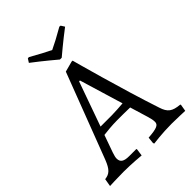

<svg xmlns="http://www.w3.org/2000/svg" viewBox="-254 -957 1087 1087"><g transform="rotate(-45 289.5 -414.0)"><path d="M291 -704H305C305 -704 378 -766 443 -815L429 -837L420 -838C372 -810 326 -786 298 -773C271 -786 223 -811 176 -838L167 -837L153 -815C218 -766 291 -704 291 -704ZM332 10C332 10 404 0 481 0C515 0 587 3 587 3L594 -38L592 -42C534 -47 512 -63 496 -113C421 -338 337 -649 337 -649H329L266 -632L71 -121C49 -65 30 -48 -7 -44L-15 3C-15 3 47 0 95 0C161 0 234 7 234 7L240 -36L238 -40H181C139 -40 121 -52 121 -81C121 -90 124 -102 130 -120L167 -224C190 -227 237 -232 276 -232C304 -232 356 -232 380 -231L413 -122C419 -103 422 -87 422 -74C422 -50 402 -41 333 -36L329 3ZM185 -273 280 -540H287L366 -278C343 -276 300 -273 273 -273Z"/></g></svg>

Font: Alegreya SC
Style: Regular
Weight: 400
Designer: Juan Pablo del Peral
Foundry: Huerta Tipografica
Version: Version 2.007;PS 002.007;hotconv 1.0.88;makeotf.lib2.5.64775